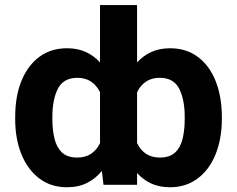

<svg xmlns="http://www.w3.org/2000/svg" viewBox="-20 -748 959 777"><path d="M41.5 -265.6V-275.4Q41.5 -358.9 67.1 -421.4Q92.8 -483.9 139.6 -518.3Q186.5 -552.7 251.5 -552.7Q294.4 -552.7 327.4 -537.6Q360.4 -522.5 384.8 -495.1V-727.5H534.7V-495.1Q559.1 -522.5 592.3 -537.6Q625.5 -552.7 668.5 -552.7Q732.9 -552.7 779.8 -518.3Q826.7 -483.9 852.1 -421.4Q877.4 -358.9 877.9 -275.4V-265.6Q877.4 -185.1 852.1 -122.8Q826.7 -60.5 779.5 -25.4Q732.4 9.8 668 9.8Q625 9.8 592 -5.4Q559.1 -20.5 534.7 -47.9V0H398.9L392.1 -56.2Q367.2 -25.4 332.3 -7.8Q297.4 9.8 251 9.8Q186.5 9.8 139.6 -25.4Q92.8 -60.5 67.1 -122.8Q41.5 -185.1 41.5 -265.6ZM191.9 -275.4V-265.6Q191.9 -222.7 200.4 -187.3Q209 -151.9 230.7 -131.1Q252.4 -110.4 293 -110.4Q325.7 -110.4 348.6 -125.7Q371.6 -141.1 384.8 -168.9V-374.5Q371.6 -402.3 348.6 -417.7Q325.7 -433.1 293.5 -433.1Q236.8 -433.1 214.4 -389.2Q191.9 -345.2 191.9 -275.4ZM727.5 -265.6V-275.4Q727.5 -345.2 705.1 -389.2Q682.6 -433.1 626.5 -433.1Q593.8 -433.1 570.8 -417.7Q547.9 -402.3 534.7 -374.5V-168.9Q547.9 -141.1 570.8 -125.7Q593.8 -110.4 627 -110.4Q667 -110.4 689 -131.1Q710.9 -151.9 719.2 -187.3Q727.5 -222.7 727.5 -265.6Z"/></svg>

Font: Inter Tight
Style: Bold
Weight: 700
Designer: Rasmus Andersson
Foundry: rsms
Version: Version 3.004; ttfautohint (v1.8.4.7-5d5b)